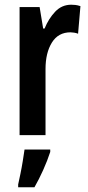

<svg xmlns="http://www.w3.org/2000/svg" viewBox="-20 -573 375 814"><path d="M282 -553Q290 -553 299.5 -552Q309 -551 321 -547L311 -430Q304 -433 294.5 -434.5Q285 -436 279 -436Q227 -436 200 -392.5Q173 -349 173 -280V0H63V-543H148L163 -452H169Q186 -494 214 -523.5Q242 -553 282 -553ZM193 71Q181 108 163 148Q145 188 126 221H57V209Q61 191 66.5 164.5Q72 138 76.5 110Q81 82 84 61H193Z"/></svg>

Font: Noto Sans Gurmukhi ExtraCondensed SemiBold
Style: Regular
Weight: 600
Width: 2
Designer: Jelle Bosma - Monotype Design Team
Foundry: Monotype Imaging Inc.
Version: Version 2.004; ttfautohint (v1.8.4.7-5d5b)